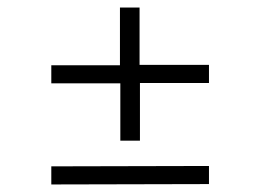

<svg xmlns="http://www.w3.org/2000/svg" viewBox="-20 -612 690 509"><path d="M299 -239V-391H116V-439H298V-592H350V-440H534V-392H351V-239ZM116 -123V-171L534 -172V-124Z"/></svg>

Font: REM ExtraLight
Style: Regular
Weight: 250
Designer: Octavio Pardo
Foundry: Ashler Design
Version: Version 1.005;gftools[0.9.28]